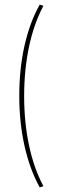

<svg xmlns="http://www.w3.org/2000/svg" viewBox="-20 -727 251 827"><path d="M84 -313Q84 -200 105 -101Q126 -2 167 75L151 80Q108 2 85.5 -99Q63 -200 63 -313Q63 -430 85.5 -530Q108 -630 151 -707L167 -702Q126 -625 105 -525.5Q84 -426 84 -313Z"/></svg>

Font: Blinker Thin
Style: Regular
Weight: 100
Designer: Juergen Huber
Foundry: supertype
Version: Version 1.017;hotconv 1.0.117;makeotfexe 2.5.65602